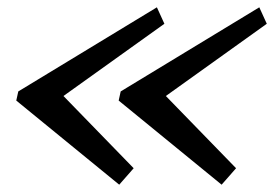

<svg xmlns="http://www.w3.org/2000/svg" viewBox="-20 -650 750 525"><path d="M433.5 -387.5 625.5 -190 586 -145 304.5 -375 310 -400 689 -630 709.5 -585ZM153.5 -387.5 345.5 -190 306 -145 24.5 -375 30 -400 409 -630 429.5 -585Z"/></svg>

Font: Besley*
Style: Italic
Weight: 400
Italic angle: -13°
Designer: Owen Earl
Foundry: indestructible type*
Version: Version 2.000; ttfautohint (v1.8.3)